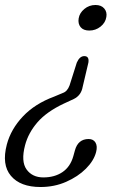

<svg xmlns="http://www.w3.org/2000/svg" viewBox="-30 -602 481 770"><path d="M301.5 -253.5Q295.5 -219.5 266 -205L226 -186.5Q157 -154 120.2 -111.5Q83.5 -69 70.5 -19.5Q53.5 45.5 76.5 77.5Q99.5 109.5 144 109.5Q189 109.5 220.5 88.2Q252 67 264 24.5L270.5 1Q283 -44.5 325.5 -44.5Q344.5 -44.5 353 -30.2Q361.5 -16 355.5 7.5Q346.5 42.5 314.5 74.5Q282.5 106.5 235.2 127.2Q188 148 132.5 148Q51.5 148 13.8 103.2Q-24 58.5 -2.5 -23Q14 -84.5 62 -135.2Q110 -186 187 -214.5L221.5 -229Q240 -235 249 -259.5L278 -351Q289.5 -377 308 -377Q328.5 -377 324.5 -351ZM353 -582Q376 -582 388 -568Q400 -554 396.5 -534Q393 -511 373.2 -495.2Q353.5 -479.5 328 -479.5Q304.5 -479.5 293.2 -493.2Q282 -507 285.5 -528.5Q289 -550 308.2 -566Q327.5 -582 353 -582Z"/></svg>

Font: Fraunces 72pt S100 Light
Style: Italic
Weight: 300
Italic angle: -16°
Version: Version 1.000; ttfautohint (v1.8.3)